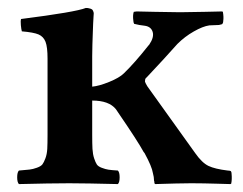

<svg xmlns="http://www.w3.org/2000/svg" viewBox="-20 -463 615 485"><path d="M212.9 -122.1Q212.9 -100.6 213.6 -86.9Q214.4 -73.2 217.8 -63Q221.2 -52.7 224.6 -47.6Q228 -42.5 237.1 -39.1Q246.1 -35.6 253.9 -34.4Q261.7 -33.2 277.8 -32.2Q282.2 -27.8 282.2 -15.1Q282.2 -2.4 277.8 2Q195.8 0 160.2 0H148.9Q107.9 0 27.8 2Q23.4 -2.4 23.4 -15.1Q23.4 -27.8 27.8 -32.2Q46.4 -33.7 54.7 -34.7Q63 -35.6 73.2 -39.3Q83.5 -43 87.2 -47.9Q90.8 -52.7 94.7 -63Q98.6 -73.2 99.4 -86.9Q100.1 -100.6 100.1 -122.1V-314.9Q100.1 -344.2 95 -357.4Q89.8 -370.6 77.4 -376Q64.9 -381.3 35.2 -383.8Q33.7 -388.7 32.7 -399.4Q31.7 -410.2 33.2 -415Q171.4 -432.6 196.8 -442.9Q203.1 -442.9 205.1 -441.9Q213.4 -440.4 214.8 -436Q216.8 -432.1 216.8 -429.2Q216.8 -428.7 216.3 -421.6Q215.8 -414.6 215.3 -403.6Q214.8 -392.6 214.4 -379.4Q213.9 -366.2 213.4 -350.3Q212.9 -334.5 212.9 -320.8V-244.1Q230 -245.6 255.9 -256.1Q281.7 -266.6 293 -277.8Q320.3 -304.2 355 -348.1L356.9 -350.1Q369.6 -368.7 365.7 -382.1Q361.8 -395.5 346.2 -397.9L332 -399.9Q324.7 -401.4 318.8 -402.8Q316.9 -406.7 316.9 -410.2Q314.9 -424.3 317.9 -433.1L325.2 -434.1Q327.1 -434.1 370.6 -433.1Q414.1 -432.1 435.1 -432.1Q457 -432.1 497.3 -433.1Q537.6 -434.1 541 -434.1L543 -433.1Q545.4 -419.4 543.9 -410.2Q543.9 -404.8 541 -401.9L533.2 -399.9Q529.3 -399.9 521 -399.4Q512.7 -398.9 508.8 -398.9Q492.2 -396.5 469.5 -383.5Q446.8 -370.6 428.2 -352.1Q397.5 -317.4 350.1 -267.1Q348.1 -266.1 348.1 -265.1Q346.2 -263.2 346.2 -256.8Q347.2 -253.4 352.1 -245.1L473.1 -76.2Q490.2 -51.8 506.6 -43.9Q522.9 -36.1 555.2 -32.2Q560.1 -32.2 563 -30.8Q564.9 -28.8 564.9 -24.9Q566.4 -9.8 564 1L562 2Q560.5 2 526.6 1Q492.7 0 471.2 0H458Q444.3 0 424.3 0.5Q404.3 1 389.2 1.5Q374 2 372.1 2L370.1 0Q370.1 -4.9 369.1 -6.8Q369.1 -15.6 366.2 -25.9Q363.8 -42 345.2 -76.2L342.8 -79.1Q328.6 -105.5 278.8 -178.2L272.9 -187Q255.4 -209 212.9 -209Z"/></svg>

Font: Common Serif SemiBold
Style: Regular
Weight: 600
Designer: Philipp H. Poll, Khaled Hosny
Foundry: Stefan Peev, Context Ltd.
Version: Version 1.026